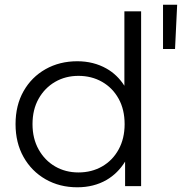

<svg xmlns="http://www.w3.org/2000/svg" viewBox="-20 -790 772 815"><path d="M313 -58Q369 -58 413.5 -83.5Q458 -109 483.5 -155.5Q509 -202 509 -263Q509 -325 483.5 -371Q458 -417 413.5 -442.5Q369 -468 313 -468Q258 -468 214 -442.5Q170 -417 144 -371Q118 -325 118 -263Q118 -202 144 -155.5Q170 -109 214 -83.5Q258 -58 313 -58ZM308 5Q233 5 173.5 -29Q114 -63 80 -123.5Q46 -184 46 -263Q46 -343 80 -403Q114 -463 173.5 -496.5Q233 -530 308 -530Q377 -530 432 -499Q478 -473 508 -426V-742H579V0H511V-104Q480 -54 432 -26Q378 5 308 5ZM672 -582V-770H732L723 -582Z"/></svg>

Font: Modern
Style: Small
Weight: 400
Designer: Julieta Ulanovsky
Foundry: Julieta Ulanovsky
Version: Version 8.000